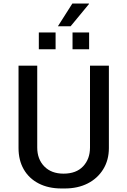

<svg xmlns="http://www.w3.org/2000/svg" viewBox="-20 -1058 722 1088"><path d="M328 10Q254 10 199 -18.5Q144 -47 114.5 -98.5Q85 -150 85 -219V-686H191V-222Q191 -156 231 -115Q271 -74 340 -74Q412 -74 451 -115.5Q490 -157 490 -222V-686H597V-219Q597 -151 565 -99Q533 -47 477 -18.5Q421 10 347 10ZM308 -909 390 -1038H484V-1035L380 -909ZM200 -779V-874H295V-779ZM391 -779V-874H485V-779Z"/></svg>

Font: Chivo Medium
Style: Regular
Weight: 400
Version: Version 2.002